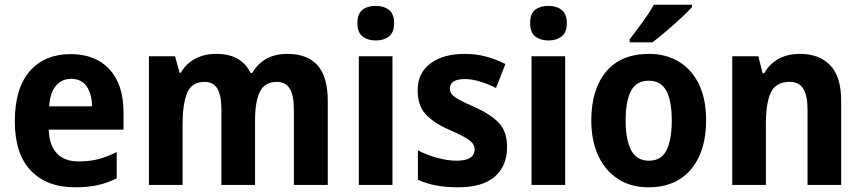

<svg xmlns="http://www.w3.org/2000/svg" viewBox="-20 -786 3660 816"><path d="M280 -556Q386 -556 445.5 -491Q505 -426 505 -308V-235H187Q189 -170 221 -135Q253 -100 314 -100Q360 -100 397.5 -109.5Q435 -119 476 -140V-28Q438 -9 396.5 0.5Q355 10 298 10Q179 10 111 -61Q43 -132 43 -270Q43 -411 106.5 -483.5Q170 -556 280 -556ZM283 -451Q243 -451 218 -422Q193 -393 189 -334H371Q371 -386 348.5 -418.5Q326 -451 283 -451Z M1201 -557Q1286 -557 1329.5 -508.5Q1373 -460 1373 -357V0H1229V-320Q1229 -382 1211 -410Q1193 -438 1157 -438Q1105 -438 1084.5 -396Q1064 -354 1064 -274V0H921V-320Q921 -381 903.5 -409.5Q886 -438 850 -438Q795 -438 775.5 -391.5Q756 -345 756 -258V0H613V-547H724L743 -477H749Q769 -514 808 -535.5Q847 -557 899 -557Q955 -557 991 -535.5Q1027 -514 1045 -476H1052Q1100 -557 1201 -557Z M1577 -761Q1611 -761 1633 -744Q1655 -727 1655 -687Q1655 -648 1633 -631Q1611 -614 1577 -614Q1543 -614 1521 -631Q1499 -648 1499 -687Q1499 -728 1520.5 -744.5Q1542 -761 1577 -761ZM1648 -547V0H1505V-547Z M2135 -161Q2135 -81 2083 -35.5Q2031 10 1927 10Q1876 10 1835 2.5Q1794 -5 1756 -22V-147Q1794 -127 1839 -115Q1884 -103 1920 -103Q1997 -103 1997 -151Q1997 -166 1988 -177.5Q1979 -189 1955.5 -202.5Q1932 -216 1888 -235Q1824 -263 1789.5 -300Q1755 -337 1755 -402Q1755 -476 1809.5 -516.5Q1864 -557 1955 -557Q2002 -557 2044 -546Q2086 -535 2128 -514L2088 -412Q2055 -429 2020 -439.5Q1985 -450 1956 -450Q1892 -450 1892 -409Q1892 -395 1901 -384.5Q1910 -374 1933 -361.5Q1956 -349 1999 -330Q2064 -301 2099.5 -264.5Q2135 -228 2135 -161Z M2311 -761Q2345 -761 2367 -744Q2389 -727 2389 -687Q2389 -648 2367 -631Q2345 -614 2311 -614Q2277 -614 2255 -631Q2233 -648 2233 -687Q2233 -728 2254.5 -744.5Q2276 -761 2311 -761ZM2382 -547V0H2239V-547Z M2981 -274Q2981 -189 2953 -125Q2925 -61 2870.5 -25.5Q2816 10 2736 10Q2661 10 2606.5 -25.5Q2552 -61 2522.5 -124.5Q2493 -188 2493 -274Q2493 -406 2556 -481.5Q2619 -557 2739 -557Q2810 -557 2865 -524Q2920 -491 2950.5 -428Q2981 -365 2981 -274ZM2639 -274Q2639 -192 2662.5 -147.5Q2686 -103 2738 -103Q2790 -103 2812.5 -147Q2835 -191 2835 -274Q2835 -357 2812 -400Q2789 -443 2737 -443Q2685 -443 2662 -400Q2639 -357 2639 -274ZM2921 -756Q2904 -737 2874 -709Q2844 -681 2811 -653Q2778 -625 2753 -606H2656V-619Q2681 -651 2710.5 -691.5Q2740 -732 2759 -766H2921Z M3380 -557Q3462 -557 3508.5 -508.5Q3555 -460 3555 -358V0H3412V-320Q3412 -378 3394.5 -408Q3377 -438 3336 -438Q3278 -438 3256.5 -393.5Q3235 -349 3235 -259V0H3092V-547H3203L3221 -475H3228Q3276 -557 3380 -557Z"/></svg>

Font: Noto Sans Lao UI SemCond
Style: Bold
Weight: 700
Width: 4
Designer: Monotype Design Team
Foundry: Monotype Imaging Inc.
Version: Version 2.000; ttfautohint (v1.8.4.7-5d5b)